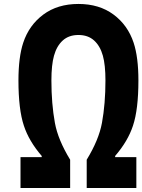

<svg xmlns="http://www.w3.org/2000/svg" viewBox="-20 -947 717 967"><path d="M677.1 -541.7Q677.1 -395.8 649.7 -313.8Q624.3 -236.3 559.9 -161.5V-155.6H666.7V0H416.7V-142.6Q477.9 -242.8 493.5 -328.1Q511.1 -424.5 511.1 -541.7Q511.1 -619.8 498 -666.7Q484.4 -715.5 453.8 -743.2Q423.2 -770.8 375 -770.8Q326.8 -770.8 296.2 -743.2Q265.6 -715.5 252 -666.7Q238.9 -619.8 238.9 -541.7Q238.9 -424.5 256.5 -328.1Q272.1 -242.8 333.3 -142.6V0H83.3V-155.6H190.1V-161.5Q125.7 -236.3 100.3 -313.8Q72.9 -395.8 72.9 -541.7Q72.9 -658.9 97 -731.8Q126.3 -820.3 198.2 -873.7Q270.2 -927.1 375 -927.1Q479.8 -927.1 551.8 -873.7Q623.7 -820.3 653 -731.8Q677.1 -658.9 677.1 -541.7Z"/></svg>

Font: Monoid
Style: Bold
Weight: 700
Width: 4
Designer: Andreas Larsen (@larsenwork)
Version: Version 0.61